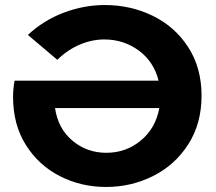

<svg xmlns="http://www.w3.org/2000/svg" viewBox="-20 -732 861 764"><path d="M782 -351Q782 -240 729 -157.5Q676 -75 589 -31.5Q502 12 402 12Q303 12 218.5 -31Q134 -74 83 -155Q32 -236 32 -346Q32 -378 38 -411H611Q592 -487 532 -531Q472 -575 395 -575Q346 -575 297.5 -554.5Q249 -534 208 -494L91 -593Q153 -651 233.5 -681.5Q314 -712 397 -712Q499 -712 587 -669.5Q675 -627 728.5 -545Q782 -463 782 -351ZM614 -302H199Q211 -220 268.5 -172Q326 -124 403 -124Q481 -124 540 -172.5Q599 -221 614 -302Z"/></svg>

Font: CMG Sans
Style: Bold
Weight: 700
Designer: Julieta Ulanovsky
Foundry: Julieta Ulanovsky
Version: Version 7.200